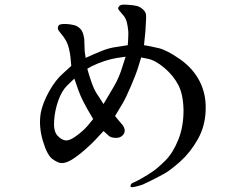

<svg xmlns="http://www.w3.org/2000/svg" viewBox="-20 -756 1040 816"><path d="M283 -476Q281 -497 279.5 -513Q278 -529 273 -549.5Q268 -570 259 -585.5Q250 -601 238.5 -614Q227 -627 226 -634Q225 -641 229.5 -648Q234 -655 262 -654Q279 -653 294 -649.5Q309 -646 321.5 -633.5Q334 -621 338 -590L340 -537L344 -510Q379 -526 412 -539.5Q445 -553 479 -557L523 -564Q525 -588 525 -600Q526 -611 525 -625Q523 -645 519.5 -659.5Q516 -674 508 -686L487 -711Q482 -717 482 -721Q482 -725 487 -730Q492 -738 519 -736Q550 -734 562.5 -730.5Q575 -727 587 -716.5Q599 -706 600.5 -694Q602 -682 600 -661L598 -623L592 -564Q618 -560 654 -551.5Q690 -543 745.5 -504Q801 -465 829 -409.5Q857 -354 854 -287Q852 -219 820 -163Q788 -107 746.5 -70Q705 -33 680 -19Q655 -5 625 10Q595 25 587.5 28Q580 31 565 35Q550 39 543.5 39.5Q537 40 535 37.5Q533 35 537 27Q539 23 550 18.5Q561 14 584 1Q607 -12 629.5 -27.5Q652 -43 683.5 -74.5Q715 -106 737.5 -161.5Q760 -217 760 -287Q759 -354 738 -394.5Q717 -435 678.5 -467.5Q640 -500 609 -506L580 -512Q573 -488 565 -463Q557 -438 535.5 -388Q514 -338 502 -318L469 -263Q483 -245 496.5 -230Q510 -215 510 -201Q510 -189 500 -179.5Q490 -170 473 -170Q451 -170 441 -180L420 -199Q402 -180 385.5 -162Q369 -144 339 -118Q309 -92 284.5 -77Q260 -62 240 -63Q225 -64 202.5 -80.5Q180 -97 162 -158Q144 -219 153 -275Q161 -318 189 -368Q217 -418 250 -446L283 -476ZM296 -422Q286 -413 264 -391Q242 -369 227.5 -328Q213 -287 210 -243Q207 -199 223.5 -180.5Q240 -162 257.5 -159.5Q275 -157 301 -176Q331 -197 352 -221L376 -250Q349 -295 335 -322.5Q321 -350 313 -373L296 -422ZM514 -515Q499 -513 476 -509.5Q453 -506 424 -496.5Q395 -487 369 -474L351 -464Q357 -441 369 -406Q381 -373 392 -357L420 -314Q443 -352 465 -390Q487 -428 500 -472L514 -515Z"/></svg>

Font: ChillKai
Style: Regular
Weight: 400
Designer: ChillType
Foundry: 寒蝉字型
Version: Version 2.000